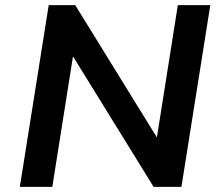

<svg xmlns="http://www.w3.org/2000/svg" viewBox="-20 -725 861 745"><path d="M57 0 169 -705H272L588 -193H589L670 -705H796L684 0H576L264 -505H263L183 0Z"/></svg>

Font: Nunito Sans 7pt
Style: Bold Italic
Weight: 700
Italic angle: -9°
Version: Version 3.101;gftools[0.9.27]